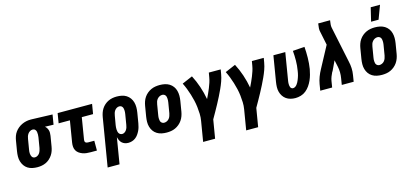

<svg xmlns="http://www.w3.org/2000/svg" viewBox="-74 -1348 4647 2154"><g transform="rotate(-15 2250.0 -271.5)"><path d="M206 8Q176 8 147 2Q118 -4 94.5 -19Q71 -34 55 -57Q39 -80 31 -107.5Q23 -135 23.5 -164.5Q24 -194 29 -225L49 -345Q53 -369 61.5 -393.5Q70 -418 85.5 -439.5Q101 -461 122 -478Q143 -495 166.5 -506Q190 -517 215 -522.5Q240 -528 265 -528H281L521 -520L502 -406L403 -409Q415 -399 423 -386.5Q431 -374 435.5 -359Q440 -344 439.5 -328Q439 -312 437 -295L417 -175Q413 -151 405 -127Q397 -103 382.5 -81Q368 -59 348 -41Q328 -23 304.5 -12Q281 -1 256 3.5Q231 8 206 8ZM207 -106Q222 -106 236.5 -114.5Q251 -123 260 -136Q269 -149 274 -164Q279 -179 282 -194L302 -314Q304 -330 304.5 -345.5Q305 -361 302.5 -375.5Q300 -390 290.5 -401.5Q281 -413 265 -414H258Q243 -414 228.5 -405Q214 -396 205 -383Q196 -370 191 -355.5Q186 -341 184 -326L164 -206Q162 -195 161 -184Q160 -173 161 -162.5Q162 -152 164.5 -142Q167 -132 172.5 -123.5Q178 -115 187 -110.5Q196 -106 207 -106Z M824 0Q800 0 776.5 -2.5Q753 -5 731.5 -13Q710 -21 691.5 -34Q673 -47 662 -66.5Q651 -86 649 -109.5Q647 -133 651 -157L692 -406H561L580 -520H980L961 -406H830L789 -157Q787 -148 788 -139.5Q789 -131 794 -125Q799 -119 807.5 -116.5Q816 -114 824 -114H897V0Z M964 215 1057 -345Q1061 -369 1069 -393Q1077 -417 1091 -439Q1105 -461 1125.5 -479Q1146 -497 1169.5 -508Q1193 -519 1217.5 -523.5Q1242 -528 1267 -528Q1297 -528 1326 -522Q1355 -516 1378.5 -501Q1402 -486 1418.5 -463Q1435 -440 1442.5 -412.5Q1450 -385 1450 -355.5Q1450 -326 1445 -295L1425 -175Q1421 -154 1415.5 -133Q1410 -112 1400 -91.5Q1390 -71 1376.5 -52Q1363 -33 1344.5 -19Q1326 -5 1304 1.5Q1282 8 1261 8Q1240 8 1221 1.5Q1202 -5 1187.5 -18.5Q1173 -32 1165 -49.5Q1157 -67 1152 -87L1102 215ZM1220 -106Q1235 -106 1248.5 -115Q1262 -124 1270.5 -137.5Q1279 -151 1283.5 -165.5Q1288 -180 1290 -194L1310 -314Q1312 -325 1312.5 -336Q1313 -347 1312.5 -357.5Q1312 -368 1309.5 -378Q1307 -388 1301.5 -396.5Q1296 -405 1286.5 -409.5Q1277 -414 1266 -414Q1251 -414 1236.5 -405.5Q1222 -397 1213 -384Q1204 -371 1199 -356Q1194 -341 1192 -326L1174 -222Q1172 -209 1171 -197Q1170 -185 1170.5 -173Q1171 -161 1173.5 -149Q1176 -137 1181.5 -127.5Q1187 -118 1197.5 -112Q1208 -106 1220 -106Z M1707 8Q1677 8 1648 2Q1619 -4 1595 -19Q1571 -34 1555 -56.5Q1539 -79 1531 -107Q1523 -135 1523.5 -164.5Q1524 -194 1529 -225L1549 -345Q1553 -369 1561.5 -394Q1570 -419 1585 -441Q1600 -463 1621 -480.5Q1642 -498 1666.5 -509Q1691 -520 1716 -524Q1741 -528 1766 -528Q1796 -528 1825 -522Q1854 -516 1878 -501Q1902 -486 1918.5 -463.5Q1935 -441 1942.5 -413Q1950 -385 1950 -355.5Q1950 -326 1945 -295L1925 -175Q1921 -151 1912 -126Q1903 -101 1888 -79Q1873 -57 1852 -39.5Q1831 -22 1807 -11Q1783 0 1757.5 4Q1732 8 1707 8ZM1708 -106Q1724 -106 1739.5 -113.5Q1755 -121 1765.5 -134Q1776 -147 1781.5 -163Q1787 -179 1790 -194L1810 -314Q1812 -325 1812.5 -336Q1813 -347 1812.5 -357.5Q1812 -368 1809.5 -378.5Q1807 -389 1801 -397Q1795 -405 1785.5 -409.5Q1776 -414 1765 -414Q1749 -414 1734 -406.5Q1719 -399 1708 -386Q1697 -373 1691.5 -357Q1686 -341 1684 -326L1664 -206Q1662 -195 1661 -184Q1660 -173 1661 -162.5Q1662 -152 1664 -141.5Q1666 -131 1672.5 -123Q1679 -115 1688 -110.5Q1697 -106 1708 -106Z M2073 215 2112 -19Q2119 -60 2117.5 -100Q2116 -140 2111.5 -179.5Q2107 -219 2098 -257.5Q2089 -296 2077.5 -333Q2066 -370 2052 -406Q2038 -442 2021 -476L2142 -528Q2177 -461 2201.5 -388Q2226 -315 2240 -238Q2254 -266 2267 -294.5Q2280 -323 2291.5 -351.5Q2303 -380 2312.5 -409Q2322 -438 2327 -468L2336 -520H2474L2465 -468Q2458 -427 2443.5 -386.5Q2429 -346 2411 -307Q2393 -268 2373.5 -229Q2354 -190 2333 -151.5Q2312 -113 2291 -75.5Q2270 -38 2248 0L2212 215Z M2573 215 2612 -19Q2619 -60 2617.5 -100Q2616 -140 2611.5 -179.5Q2607 -219 2598 -257.5Q2589 -296 2577.5 -333Q2566 -370 2552 -406Q2538 -442 2521 -476L2642 -528Q2677 -461 2701.5 -388Q2726 -315 2740 -238Q2754 -266 2767 -294.5Q2780 -323 2791.5 -351.5Q2803 -380 2812.5 -409Q2822 -438 2827 -468L2836 -520H2974L2965 -468Q2958 -427 2943.5 -386.5Q2929 -346 2911 -307Q2893 -268 2873.5 -229Q2854 -190 2833 -151.5Q2812 -113 2791 -75.5Q2770 -38 2748 0L2712 215Z M3202 8Q3173 8 3145.5 1Q3118 -6 3096 -21.5Q3074 -37 3059 -60Q3044 -83 3037 -110Q3030 -137 3031 -166Q3032 -195 3037 -225L3086 -520H3224L3172 -206Q3170 -196 3169 -185.5Q3168 -175 3168 -165Q3168 -155 3169.5 -145Q3171 -135 3174.5 -126.5Q3178 -118 3186 -112Q3194 -106 3204 -106Q3217 -106 3229 -113.5Q3241 -121 3249.5 -132Q3258 -143 3264.5 -155Q3271 -167 3276 -179.5Q3281 -192 3285.5 -204.5Q3290 -217 3293.5 -229.5Q3297 -242 3299.5 -255Q3302 -268 3304 -281Q3314 -339 3314.5 -396.5Q3315 -454 3310 -511L3447 -521Q3452 -458 3451 -393.5Q3450 -329 3440 -265Q3434 -233 3425.5 -202Q3417 -171 3403.5 -140.5Q3390 -110 3370.5 -82Q3351 -54 3324.5 -32.5Q3298 -11 3265.5 -1.5Q3233 8 3202 8Z M3491 0 3503 -74Q3510 -114 3525 -154Q3540 -194 3561 -232L3694 -480L3664 -626Q3664 -628 3663 -630Q3662 -632 3662 -635Q3656 -657 3657.5 -680.5Q3659 -704 3663 -728L3664 -735H3802L3801 -728Q3798 -708 3796 -688Q3794 -668 3798 -649L3885 -232Q3894 -194 3896 -154Q3898 -114 3891 -74L3879 0H3741L3753 -74Q3759 -108 3758.5 -142.5Q3758 -177 3751 -209L3734 -288L3683 -180Q3681 -177 3679 -173.5Q3677 -170 3675 -167L3674 -166Q3663 -144 3654 -120.5Q3645 -97 3641 -74L3629 0Z M4207 8Q4177 8 4148 2Q4119 -4 4095 -19Q4071 -34 4055 -56.5Q4039 -79 4031 -107Q4023 -135 4023.5 -164.5Q4024 -194 4029 -225L4049 -345Q4053 -369 4061.5 -394Q4070 -419 4085 -441Q4100 -463 4121 -480.5Q4142 -498 4166.5 -509Q4191 -520 4216 -524Q4241 -528 4266 -528Q4296 -528 4325 -522Q4354 -516 4378 -501Q4402 -486 4418.5 -463.5Q4435 -441 4442.5 -413Q4450 -385 4450 -355.5Q4450 -326 4445 -295L4425 -175Q4421 -151 4412 -126Q4403 -101 4388 -79Q4373 -57 4352 -39.5Q4331 -22 4307 -11Q4283 0 4257.5 4Q4232 8 4207 8ZM4208 -106Q4224 -106 4239.5 -113.5Q4255 -121 4265.5 -134Q4276 -147 4281.5 -163Q4287 -179 4290 -194L4310 -314Q4312 -325 4312.5 -336Q4313 -347 4312.5 -357.5Q4312 -368 4309.5 -378.5Q4307 -389 4301 -397Q4295 -405 4285.5 -409.5Q4276 -414 4265 -414Q4249 -414 4234 -406.5Q4219 -399 4208 -386Q4197 -373 4191.5 -357Q4186 -341 4184 -326L4164 -206Q4162 -195 4161 -184Q4160 -173 4161 -162.5Q4162 -152 4164 -141.5Q4166 -131 4172.5 -123Q4179 -115 4188 -110.5Q4197 -106 4208 -106ZM4242 -600 4280 -758H4388L4329 -600Z"/></g></svg>

Font: Iosevka Curly Heavy
Style: Italic
Weight: 900
Italic angle: -9°
Monospace: yes
Designer: Belleve Invis
Foundry: Belleve Invis
Version: Version 22.1.2; ttfautohint (v1.8.4)